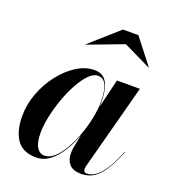

<svg xmlns="http://www.w3.org/2000/svg" viewBox="-129 -793 811 902"><g transform="rotate(20 276.0 -342.0)"><path d="M154 10Q86 10 55.8 -33.5Q25.5 -77 25.5 -152.5Q25.5 -210 46.8 -266.2Q68 -322.5 103.8 -368.5Q139.5 -414.5 183.2 -442.2Q227 -470 272 -470Q305.5 -470 323 -451.2Q340.5 -432.5 346.8 -402.8Q353 -373 353 -339.5Q353 -311.5 347 -275Q341 -238.5 329.2 -199.2Q317.5 -160 300.5 -122.8Q283.5 -85.5 261.2 -55.5Q239 -25.5 212.2 -7.8Q185.5 10 154 10ZM187 -11.5Q212 -11.5 235.8 -33Q259.5 -54.5 280.2 -90.5Q301 -126.5 316.8 -170Q332.5 -213.5 341.5 -258Q350.5 -302.5 350.5 -340.5Q350.5 -372 345.8 -396.8Q341 -421.5 329 -436Q317 -450.5 296 -450.5Q273.5 -450.5 250.5 -426.8Q227.5 -403 206.5 -364.5Q185.5 -326 169 -280Q152.5 -234 143 -188.2Q133.5 -142.5 133.5 -106Q133.5 -58.5 148 -35Q162.5 -11.5 187 -11.5ZM377.5 10Q337.5 10 319 -10.5Q300.5 -31 300.5 -63.5Q300.5 -73 301 -80.2Q301.5 -87.5 302.5 -92.5L316 -160.5L338.5 -237L351 -311L387 -460H501.5L388 -32.5Q386 -25 386 -17Q386 -10 389.8 -5.2Q393.5 -0.5 402.5 -0.5Q423.5 -0.5 444.8 -14.5Q466 -28.5 488.5 -62.5Q511 -96.5 535.5 -157L538 -156.5Q515 -100.5 492.2 -63.5Q469.5 -26.5 442 -8.2Q414.5 10 377.5 10ZM192 -568 190.5 -569.5 331.5 -694.5H408.5L506 -569.5L505 -568L368 -634.5Z"/></g></svg>

Font: Bodoni Moda 72pt SemiBold
Style: Italic
Weight: 600
Italic angle: -13°
Designer: Owen Earl
Foundry: indestructible type
Version: Version 2.004